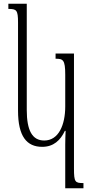

<svg xmlns="http://www.w3.org/2000/svg" viewBox="-20 -780 500 1033"><path d="M331 233H429V205C384 205 378 200 378 127V-492H279V-464C319 -464 331 -459 331 -378V-207C331 -109 296 -24 218 -24C153 -24 124 -79 124 -188V-760H25V-732C69 -732 77 -726 77 -659V-185C77 -46 124 10 207 10C268 10 305 -25 329 -76H333C332 -54 331 -25 331 -3Z"/></svg>

Font: Noto Serif Armenian ExtraCondensed Light
Style: Regular
Weight: 300
Width: 2
Designer: Monotype Design Team
Foundry: Monotype Imaging Inc.
Version: Version 2.008